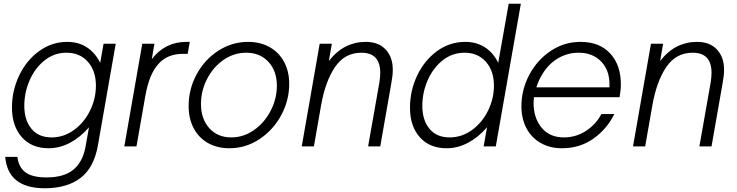

<svg xmlns="http://www.w3.org/2000/svg" viewBox="-20 -783 3941 1027"><path d="M8 56H73Q80 112 116.5 139Q153 166 229 166Q322 166 372 125Q422 84 437 4L456 -102Q409 -48 354 -19Q299 10 240 10Q149 10 96.5 -49.5Q44 -109 44 -208Q44 -298 82.5 -379Q121 -460 189 -509.5Q257 -559 340 -559Q400 -559 444.5 -530Q489 -501 516 -447L534 -549H599L504 -7Q483 114 410.5 169Q338 224 220 224Q22 224 8 56ZM493 -325Q493 -404 450 -452.5Q407 -501 336 -501Q270 -501 218.5 -460Q167 -419 138.5 -353.5Q110 -288 110 -217Q110 -141 148 -94.5Q186 -48 256 -48Q321 -48 375.5 -87.5Q430 -127 461.5 -191Q493 -255 493 -325Z M995 -559 984 -495H959Q880 -495 833 -447Q804 -417 786 -373.5Q768 -330 757 -268L710 0H645L741 -549H806L792 -467Q863 -559 977 -559Z M989 -216Q989 -306 1031.5 -385Q1074 -464 1147.5 -511.5Q1221 -559 1307 -559Q1373 -559 1423 -530.5Q1473 -502 1500 -451Q1527 -400 1527 -335Q1527 -246 1484 -166.5Q1441 -87 1367.5 -38.5Q1294 10 1207 10Q1141 10 1091.5 -18.5Q1042 -47 1015.5 -98Q989 -149 989 -216ZM1461 -325Q1461 -403 1416 -452Q1371 -501 1297 -501Q1231 -501 1175.5 -462.5Q1120 -424 1087.5 -360.5Q1055 -297 1055 -227Q1055 -147 1099.5 -97.5Q1144 -48 1217 -48Q1283 -48 1339 -87.5Q1395 -127 1428 -191Q1461 -255 1461 -325Z M1594 0 1690 -549H1755L1739 -457Q1781 -510 1830 -534.5Q1879 -559 1937 -559Q2005 -559 2043 -518Q2081 -477 2081 -410Q2081 -379 2073 -337L2014 0H1949L2009 -340Q2014 -372 2014 -393Q2014 -501 1913 -501Q1823 -501 1771 -423Q1719 -345 1697 -217L1659 0Z M2173 -207Q2173 -298 2211.5 -379Q2250 -460 2317.5 -509.5Q2385 -559 2469 -559Q2528 -559 2573 -530.5Q2618 -502 2645 -447L2701 -763H2766L2632 0H2567L2585 -102Q2538 -48 2483 -19Q2428 10 2369 10Q2278 10 2225.5 -49Q2173 -108 2173 -207ZM2622 -325Q2622 -404 2579 -452.5Q2536 -501 2465 -501Q2399 -501 2347.5 -460Q2296 -419 2267.5 -353.5Q2239 -288 2239 -217Q2239 -141 2277 -94.5Q2315 -48 2385 -48Q2450 -48 2504.5 -87.5Q2559 -127 2590.5 -191Q2622 -255 2622 -325Z M2769 -214Q2769 -303 2811 -382.5Q2853 -462 2925.5 -510.5Q2998 -559 3085 -559Q3187 -559 3244 -497Q3301 -435 3301 -332Q3301 -300 3294 -263H2836Q2834 -243 2834 -233Q2834 -152 2877 -100Q2920 -48 2996 -48Q3061 -48 3114.5 -83Q3168 -118 3197 -173H3266Q3226 -92 3153.5 -41Q3081 10 2986 10Q2921 10 2871.5 -18.5Q2822 -47 2795.5 -98Q2769 -149 2769 -214ZM3240 -316V-332Q3240 -409 3194.5 -455Q3149 -501 3076 -501Q3016 -501 2965.5 -471.5Q2915 -442 2882 -388Q2862 -356 2849 -316Z M3366 0 3462 -549H3527L3511 -457Q3553 -510 3602 -534.5Q3651 -559 3709 -559Q3777 -559 3815 -518Q3853 -477 3853 -410Q3853 -379 3845 -337L3786 0H3721L3781 -340Q3786 -372 3786 -393Q3786 -501 3685 -501Q3595 -501 3543 -423Q3491 -345 3469 -217L3431 0Z"/></svg>

Font: Open Sauce One Light Italic
Style: Regular
Weight: 300
Italic angle: -10°
Designer: Alfredo Marco Pradil
Foundry: Creative Sauce Fz LLC
Version: Version 1.477